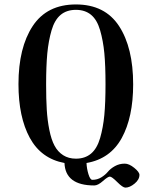

<svg xmlns="http://www.w3.org/2000/svg" viewBox="-20 -731 701 868"><path d="M63.5 -350.6Q63.5 -515.6 127.9 -613.3Q192.4 -710.9 323.2 -710.9Q454.1 -710.9 518.1 -613.3Q582 -515.6 582 -349.6Q582 -201.2 530.3 -106.9Q478.5 -12.7 371.1 5.9Q372.1 31.2 379.9 56.6Q387.7 82 397.5 82Q419.9 82 438 70.8Q456.1 59.6 467.8 45.4Q479.5 31.2 499.5 20Q519.5 8.8 543.9 8.8Q563.5 8.8 586.9 27.8Q610.4 46.9 610.4 59.6Q610.4 81.1 588.4 99.1Q566.4 117.2 546.9 117.2Q535.2 117.2 510.3 92.3Q485.4 67.4 476.6 67.4Q467.8 67.4 445.3 87.4Q422.9 107.4 406.2 107.4Q275.4 107.4 271.5 5.9Q166 -13.7 114.7 -107.9Q63.5 -202.1 63.5 -350.6ZM188.5 -349.6Q188.5 -283.2 191.4 -235.4Q194.3 -187.5 203.1 -143.6Q211.9 -99.6 226.6 -72.3Q241.2 -44.9 265.6 -29.3Q290 -13.7 323.2 -13.7Q364.3 -13.7 391.6 -36.6Q418.9 -59.6 432.6 -106.9Q446.3 -154.3 451.7 -210.9Q457 -267.6 457 -350.6Q457 -434.6 451.7 -490.7Q446.3 -546.9 432.6 -594.2Q418.9 -641.6 391.6 -664.1Q364.3 -686.5 323.2 -686.5Q281.2 -686.5 253.9 -663.6Q226.6 -640.6 212.9 -593.3Q199.2 -545.9 193.8 -489.3Q188.5 -432.6 188.5 -349.6Z"/></svg>

Font: TriodPostnaja
Style: Medium
Weight: 500
Version: 20110805